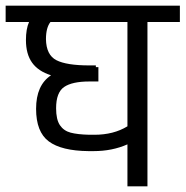

<svg xmlns="http://www.w3.org/2000/svg" viewBox="-30 -661 658 681"><path d="M608 -641V-583H493V0H422V-149Q368 -125 302 -125H284Q188 -126 143 -159.5Q98 -193 98 -275Q98 -359 151 -394Q106 -408 84 -438.5Q62 -469 62 -519Q62 -558 73 -583H-10V-641ZM422 -213V-583H149Q133 -563 133 -522Q134 -466 170 -447.5Q206 -429 287 -429H310V-423H319V-372H287Q226 -372 197.5 -352.5Q169 -333 169 -277Q169 -237 182.5 -217Q196 -197 220.5 -190.5Q245 -184 287 -183H305Q373 -183 422 -213Z"/></svg>

Font: Biryani Light
Style: Regular
Weight: 300
Designer: Dan Reynolds and Mathieu Réguer
Foundry: Dan Reynolds and Mathieu Réguer
Version: Version 1.004; ttfautohint (v1.1) -l 5 -r 5 -G 72 -x 0 -D la